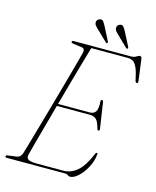

<svg xmlns="http://www.w3.org/2000/svg" viewBox="-126 -937 839 1033"><g transform="rotate(15 293.5 -420.5)"><path d="M336 0H9Q0.5 0 1 -6.5Q1 -13 11.5 -14L58 -20Q81 -22.5 89 -47.5Q97.5 -75 111 -122.5Q124.5 -170 141.2 -228.8Q158 -287.5 175.8 -350.2Q193.5 -413 209.8 -471.8Q226 -530.5 239 -577.8Q252 -625 259 -652Q264 -676 246 -679L195 -686Q185 -687.5 185 -693.5Q185 -700 194.5 -700H514Q531.5 -700 542.5 -707.5Q553.5 -715 561 -715Q569.5 -715 571.5 -701.5L587 -583.5Q589 -570 581 -570Q573.5 -570 571.5 -580.5Q562.5 -625 552.5 -648.2Q542.5 -671.5 529.5 -679.8Q516.5 -688 499 -688H296Q286 -654.5 270.8 -600.8Q255.5 -547 237.2 -482.2Q219 -417.5 201 -351.5H378.5Q398.5 -351.5 409.5 -366Q420.5 -380.5 418 -424Q416.5 -433 423.5 -433Q430 -433 432 -424.5L453.5 -282Q455 -270 449 -269.5Q442 -268.5 439.5 -279Q430 -315.5 416.8 -327.5Q403.5 -339.5 381 -339.5H197.5Q180.5 -277.5 164.8 -220.2Q149 -163 136.8 -118Q124.5 -73 118.5 -48.5Q113.5 -30 124.5 -21Q135.5 -12 175 -12H321Q363.5 -12 398.5 -42Q433.5 -72 463.5 -144.5Q466 -151 470.5 -151Q476.5 -151 475 -142Q471 -104 452 -69Q433 -34 408.8 -12Q384.5 10 364.5 10Q356 10 350.5 5Q345 0 336 0ZM334.5 -820.5 372.5 -746.5Q375.5 -740.5 373 -736.5Q368 -733 364 -737.5L302 -797Q295 -804.5 289.2 -811Q283.5 -817.5 283 -826.5Q282.5 -844 300.5 -849.5Q312.5 -853 319.5 -844.5Q326.5 -836 334.5 -820.5ZM447.5 -820.5 485.5 -746.5Q489 -740 486 -736.5Q481.5 -732.5 477 -737L415 -797Q407.5 -804 402 -810.8Q396.5 -817.5 396.5 -826Q395.5 -843.5 413 -849.5Q425 -853 432.2 -844.5Q439.5 -836 447.5 -820.5Z"/></g></svg>

Font: Fraunces 144pt S050 Thin
Style: Italic
Weight: 100
Italic angle: -16°
Version: Version 1.000; ttfautohint (v1.8.3)